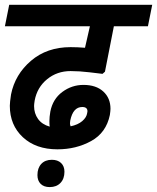

<svg xmlns="http://www.w3.org/2000/svg" viewBox="-50 -602 640 782"><path d="M0 0ZM91.2 -192.5Q88.8 -177.5 88.8 -170Q88.8 -140 105 -117.5Q121.2 -95 152.5 -86.2Q151.2 -92.5 151.2 -108.8Q151.2 -125 155 -147.5Q165 -198.8 203.8 -227.5Q242.5 -256.2 290 -256.2Q341.2 -256.2 370.6 -229.4Q400 -202.5 400 -158.8Q400 -151.2 397.5 -133.8Q382.5 -61.2 321.2 -27.5Q260 6.2 183.8 6.2Q96.2 6.2 43.1 -43.1Q-10 -92.5 -10 -171.2Q-10 -185 -5 -217.5Q11.2 -298.8 76.2 -354.4Q141.2 -410 237.5 -410Q265 -410 296.2 -407.5L316.2 -495H-30L-12.5 -582.5H570L552.5 -495H413.8L377.5 -310L367.5 -301.2Q356.2 -302.5 315 -307.5Q273.8 -312.5 237.5 -312.5Q182.5 -312.5 141.9 -279.4Q101.2 -246.2 91.2 -192.5ZM235 -100Q235 -95 237.5 -87.5Q267.5 -93.8 285 -108.8Q302.5 -123.8 305 -141.2L306.2 -148.8Q306.2 -166.2 285 -166.2Q247.5 -166.2 236.2 -111.2ZM102.5 111.2Q102.5 82.5 118.1 65.6Q133.8 48.8 161.2 48.8Q185 48.8 198.8 61.9Q212.5 75 212.5 97.5Q212.5 126.2 196.2 143.1Q180 160 152.5 160Q128.8 160 115.6 146.9Q102.5 133.8 102.5 111.2Z"/></svg>

Font: Cambay
Style: Bold Italic
Weight: 700
Italic angle: -11°
Designer: Pooja Saxena
Foundry: Pooja Saxena
Version: Version 1.006;PS 001.006;hotconv 1.0.70;makeotf.lib2.5.58329